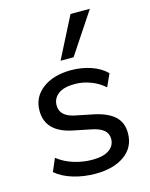

<svg xmlns="http://www.w3.org/2000/svg" viewBox="-115 -828 713 911"><g transform="rotate(-15 241.5 -372.5)"><path d="M241 9Q183 9 131.5 -6.5Q80 -22 46 -51L73 -114Q109 -86 153.5 -72.5Q198 -59 243 -59Q298 -59 326 -79Q354 -99 354 -132Q354 -159 335 -175Q316 -191 278 -199L185 -218Q60 -245 60 -348Q60 -415 113.5 -455.5Q167 -496 254 -496Q305 -496 351 -480.5Q397 -465 427 -435L399 -373Q370 -399 331.5 -413.5Q293 -428 254 -428Q200 -428 172.5 -407Q145 -386 145 -352Q145 -299 214 -284L307 -265Q372 -251 405 -220.5Q438 -190 438 -138Q438 -69 384 -30Q330 9 241 9ZM218 -552 321 -754H416L282 -552Z"/></g></svg>

Font: Nunito Sans Medium
Style: Regular
Weight: 500
Designer: Vernon Adams
Foundry: Vernon Adams
Version: Version 3.101; ttfautohint (v1.8.4.7-5d5b);gftools[0.9.27]